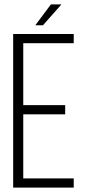

<svg xmlns="http://www.w3.org/2000/svg" viewBox="-20 -855 391 875"><path d="M260 -835 176 -740H141L212 -835ZM277 -376V-334H86V-42H316V0H40V-700H316V-658H86V-376Z"/></svg>

Font: Bebas Neue Book
Style: Regular
Weight: 300
Designer: Ryoichi Tsunekawa
Foundry: Ryoichi Tsunekawa
Version: Version 1.003;PS 001.003;hotconv 1.0.88;makeotf.lib2.5.64775